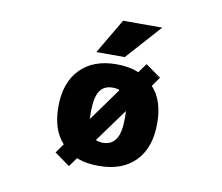

<svg xmlns="http://www.w3.org/2000/svg" viewBox="-86 -871 1171 1014"><g transform="rotate(10 500.0 -364.0)"><path d="M411.1 -224.6 539.1 -402.3Q525.4 -409.2 501 -409.2Q455.1 -409.2 432.6 -375Q410.2 -340.8 410.2 -261.7Q410.2 -230.5 411.1 -224.6ZM461.9 -121.1Q475.6 -114.3 501 -113.3Q545.9 -113.3 569.3 -147.5Q592.8 -181.6 592.8 -261.7Q592.8 -292 591.8 -299.8ZM380.9 -9.8 345.7 39.1 263.7 -19.5 298.8 -69.3Q235.4 -138.7 236.3 -261.7Q236.3 -389.6 306.2 -461.9Q376 -534.2 501 -534.2Q570.3 -534.2 620.1 -512.7L656.2 -562.5L738.3 -503.9L703.1 -454.1Q766.6 -385.7 765.6 -261.7Q765.6 -132.8 695.8 -61Q626 10.7 501 10.7Q431.6 11.7 380.9 -9.8ZM383.8 -579.1 494.1 -766.6H704.1L536.1 -579.1Z"/></g></svg>

Font: Gen Shin Gothic Monospace Heavy
Style: Bold
Weight: 800
Designer: [Source Han Sans]
Ryoko NISHIZUKA  (kana & ideographs); Paul D. Hunt (Latin, Greek & Cyrillic); Wenlong ZHANG  (bopomofo
Version: Version 1.002.20150607